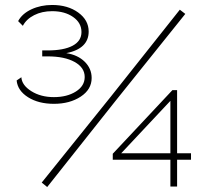

<svg xmlns="http://www.w3.org/2000/svg" viewBox="-20 -751 835 773"><path d="M197 -333Q135 -333 93 -359.5Q51 -386 47 -427L66 -440Q68 -408 106 -384Q144 -360 197 -360Q250 -360 285.5 -382.5Q321 -405 321 -441Q321 -479 280.5 -501.5Q240 -524 172 -524H150V-548H172Q237 -548 272.5 -567Q308 -586 308 -622Q308 -659 274.5 -682.5Q241 -706 190 -706Q149 -706 117.5 -690Q86 -674 72 -647L53 -666Q69 -696 106.5 -713.5Q144 -731 190 -731Q253 -731 295 -700.5Q337 -670 337 -624Q337 -555 247 -537Q293 -530 321 -502.5Q349 -475 349 -437Q349 -391 305 -362Q261 -333 197 -333ZM693 0H666V-108H434V-132L674 -388H693V-134H749V-108H693ZM666 -345 468 -134H666ZM170 2 148 -16 427 -363 704 -712 726 -695 446 -346Z"/></svg>

Font: Raleway
Style: ExtraLight
Weight: 200
Designer: Matt McInerney, Pablo Impallari, Rodrigo Fuenzalida
Foundry: Matt McInerney, Pablo Impallari, Rodrigo Fuenzalida
Version: Version 2.001